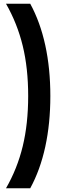

<svg xmlns="http://www.w3.org/2000/svg" viewBox="-20 -892 340 1022"><path d="M12 110Q72 6 101 -113.5Q130 -233 130 -381Q130 -529 101 -648Q72 -767 12 -872H141Q194 -775 221 -651Q248 -527 248 -381Q248 -235 221 -111Q194 13 141 110Z"/></svg>

Font: Open Sauce Two ExtraBold
Style: Regular
Weight: 800
Designer: Alfredo Marco Pradil
Foundry: Creative Sauce Fz LLC
Version: Version 1.477